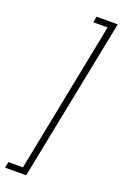

<svg xmlns="http://www.w3.org/2000/svg" viewBox="-186 -849 637 998"><g transform="rotate(20 133.0 -350.0)"><path d="M281 -800 102 100H-15L-8 67H72L237 -767H158L164 -800Z"/></g></svg>

Font: Albert Sans ExtraLight
Style: Italic
Weight: 250
Italic angle: -11.25°
Designer: Andreas Rasmussen
Foundry: a.Foundry
Version: Version 1.025